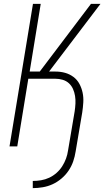

<svg xmlns="http://www.w3.org/2000/svg" viewBox="-20 -755 540 990"><path d="M149 215V178Q170 178 191.5 174.5Q213 171 233.5 161.5Q254 152 271.5 136.5Q289 121 301 102Q313 83 320.5 62.5Q328 42 331 20L365 -181Q368 -201 369 -221Q370 -241 367 -260Q364 -279 356.5 -296Q349 -313 335.5 -325.5Q322 -338 303.5 -343.5Q285 -349 265 -349H126L69 0H29L150 -735H190L133 -386H185L449 -735H498L233 -386H266Q292 -386 315.5 -379.5Q339 -373 358.5 -358.5Q378 -344 389.5 -322.5Q401 -301 406 -277Q411 -253 409.5 -227Q408 -201 404 -175L370 26Q366 52 357.5 77Q349 102 333.5 125Q318 148 296.5 166Q275 184 251 195Q227 206 200.5 210.5Q174 215 149 215Z"/></svg>

Font: Iosevka Extralight
Style: Italic
Weight: 200
Italic angle: -9°
Monospace: yes
Designer: Belleve Invis
Foundry: Belleve Invis
Version: Version 32.5.0; ttfautohint (v1.8.4)